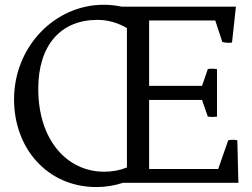

<svg xmlns="http://www.w3.org/2000/svg" viewBox="-20 -756 1042 794"><path d="M38.1 -344.7C38.1 -143.6 174.8 17.6 379.4 17.6C417 17.6 454.1 11.2 488.3 0H965.8L961.4 -175.8C939.5 -180.7 923.8 -175.8 923.8 -175.8L882.3 -57.1H596.7V-342.8H815.4L839.4 -273.9C858.9 -270.5 877.4 -273.9 877.4 -273.9V-470.2C877.4 -470.2 856 -474.1 839.4 -470.2L815.4 -400.9H596.7V-671.4H870.1L899.4 -582.5C899.4 -582.5 917.5 -576.7 939.5 -580.1L955.6 -728.5H482.9C459.5 -733.4 434.6 -736.3 408.2 -736.3C208.5 -736.3 38.1 -564.9 38.1 -344.7ZM138.2 -388.7C138.2 -569.3 231.4 -673.8 382.8 -673.8C426.8 -673.8 468.3 -661.6 504.9 -639.6V-63.5C476.1 -51.8 445.3 -45.9 410.6 -45.9C258.8 -45.9 138.2 -174.8 138.2 -388.7Z"/></svg>

Font: Trykker
Style: Regular
Weight: 400
Designer: Magnus Gaarde
Foundry: Magnus Gaarde
Version: Version 1.001